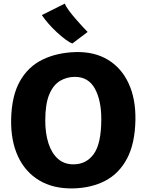

<svg xmlns="http://www.w3.org/2000/svg" viewBox="-20 -1041 816 1069"><path d="M386 8Q276 10 198.2 -36.8Q120.5 -83.5 80.2 -170.2Q40 -257 42 -375Q44.5 -507 90.8 -588.8Q137 -670.5 217 -709.2Q297 -748 400 -751Q505.5 -754 581 -708.2Q656.5 -662.5 696.2 -576.5Q736 -490.5 734 -373Q731.5 -241 687 -157.5Q642.5 -74 565 -34Q487.5 6 386 8ZM389 -126Q461 -126 502.5 -184.2Q544 -242.5 544 -378Q544 -483 508 -548Q472 -613 397 -613Q351.5 -613 314 -590.5Q276.5 -568 254.2 -515Q232 -462 232 -370Q232 -299 249.5 -244Q267 -189 301.8 -157.5Q336.5 -126 389 -126ZM468 -863 383 -799Q368 -804 345.2 -820.8Q322.5 -837.5 297.2 -860.8Q272 -884 249.8 -909.5Q227.5 -935 213 -957L341 -1021Q346 -1006.5 363.2 -983Q380.5 -959.5 402 -934.8Q423.5 -910 442 -890.2Q460.5 -870.5 468 -863Z"/></svg>

Font: Merriweather Sans Black
Style: Regular
Weight: 900
Designer: Eben Sorkin
Foundry: Eben Sorkin
Version: Version 1.008; ttfautohint (v1.7.19-72a1) -l 8 -r 50 -G 200 